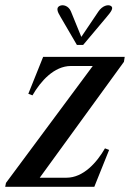

<svg xmlns="http://www.w3.org/2000/svg" viewBox="-41 -719 500 739"><path d="M-21 0H322L332 -25L379 -142L363 -148C332 -94 280 -35 215 -35H112L436 -481L439 -500H125L115 -475L68 -358L84 -352C115 -406 167 -465 232 -465H316L-18 -15ZM188 -696C175 -689 179 -675 192 -654L255 -546H279L369 -653C388 -675 397 -689 386 -696C375 -703 353 -697 338 -675L272 -577L232 -675C223 -697 201 -703 188 -696Z"/></svg>

Font: RL Madena Oblique
Style: Regular
Weight: 400
Italic angle: -10°
Designer: I Kadek Wantara Putra
Foundry: Roughlines ID
Version: Version 1.000;Glyphs 3.1.2 (3151)